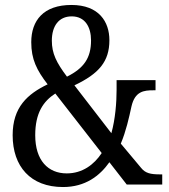

<svg xmlns="http://www.w3.org/2000/svg" viewBox="-20 -744 683 774"><path d="M234 10C324 10 382 -35 421 -90L491 0H634V-41H626C586 -41 566 -46 549 -67L467 -165C488 -215 500 -269 510 -315C524 -376 560 -380 598 -380H607V-421H450V-382C450 -331 445 -265 429 -207L280 -400C379 -447 421 -496 421 -582C421 -656 379 -724 268 -724C155 -724 106 -661 106 -574C106 -505 128 -461 172 -404C91 -365 31 -312 31 -199C31 -73 103 10 234 10ZM250 -435C207 -492 189 -529 189 -580C189 -639 217 -678 269 -678C323 -678 347 -635 347 -581C347 -510 318 -469 250 -435ZM249 -45C174 -45 122 -97 122 -199C122 -289 155 -336 203 -367L390 -127C359 -80 312 -45 249 -45Z"/></svg>

Font: Noto Serif Lao Condensed
Style: Regular
Weight: 400
Width: 3
Designer: Monotype Design Team
Foundry: Monotype Imaging Inc.
Version: Version 2.003